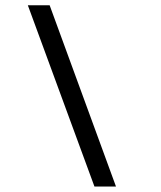

<svg xmlns="http://www.w3.org/2000/svg" viewBox="-20 -650 599 715"><path d="M331.7 44.6 83.7 -630.3H164.9L411.9 44.6Z"/></svg>

Font: Alumni Sans SC Thin
Style: Italic
Weight: 100
Italic angle: -8°
Designer: Robert E. Leuschke
Foundry: Robert E. Leuschke
Version: Version 1.016